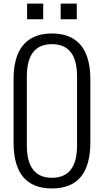

<svg xmlns="http://www.w3.org/2000/svg" viewBox="-20 -1039 580 1072"><path d="M131.3 -931.6V-1019H221.2V-931.6ZM318.8 -931.6V-1019H408.7V-931.6ZM410.2 -227.1V-612.3Q410.2 -792.5 270 -792.5Q129.9 -792.5 129.9 -612.3V-227.1Q129.9 -46.4 270 -46.4Q410.2 -46.4 410.2 -227.1ZM55.7 -243.7V-595.7Q55.7 -793 185.1 -838.9Q222.2 -852.1 270 -852.1Q317.9 -852.1 355 -838.9Q484.4 -793 484.4 -595.7V-243.7Q484.4 13.2 270 13.2Q55.7 13.2 55.7 -243.7Z"/></svg>

Font: Oswald-Light
Style: Light
Weight: 300
Designer: vernon adams
Foundry: vernon adams
Version: Version ; ttfautohint (v0.92.18-e454-dirty) -l 8 -r 50 -G 20